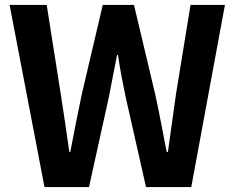

<svg xmlns="http://www.w3.org/2000/svg" viewBox="-20 -761 955 781"><path d="M161 0H342L423 -367C434 -424 445 -481 456 -537H460C468 -481 479 -424 491 -367L574 0H758L895 -741H755L696 -379C685 -302 674 -223 663 -143H658C642 -223 628 -303 611 -379L525 -741H398L313 -379C297 -302 281 -223 266 -143H262C251 -223 239 -301 227 -379L170 -741H19Z"/></svg>

Font: Noto Sans CJK TC
Style: Bold
Weight: 700
Designer: Ryoko NISHIZUKA 西塚涼子 (kana, bopomofo & ideographs); Paul D. Hunt (Latin, Greek & Cyrillic); Sandoll Communications 산돌커뮤니
Foundry: Adobe
Version: Version 2.004;hotconv 1.0.118;makeotfexe 2.5.65603